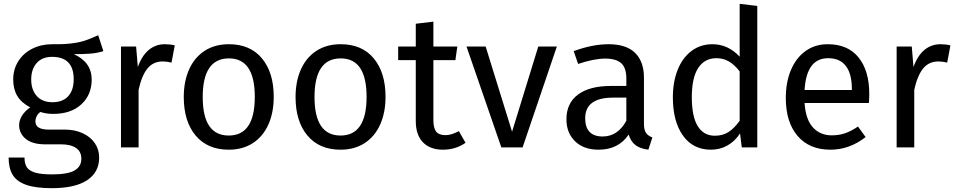

<svg xmlns="http://www.w3.org/2000/svg" viewBox="-20 -770 4995 1003"><path d="M520 -503Q490 -493 454 -490Q418 -487 366 -487Q459 -445 459 -354Q459 -275 405 -225Q351 -175 258 -175Q222 -175 191 -185Q179 -177 172 -163.5Q165 -150 165 -136Q165 -93 234 -93H318Q371 -93 412 -74Q453 -55 475.5 -22Q498 11 498 53Q498 130 435 171.5Q372 213 251 213Q166 213 116.5 195.5Q67 178 46 143Q25 108 25 53H108Q108 85 120 103.5Q132 122 163 131.5Q194 141 251 141Q334 141 369.5 120.5Q405 100 405 59Q405 22 377 3Q349 -16 299 -16H216Q149 -16 114.5 -44.5Q80 -73 80 -116Q80 -142 95 -166Q110 -190 138 -209Q92 -233 70.5 -268.5Q49 -304 49 -355Q49 -408 75.5 -450Q102 -492 148.5 -515.5Q195 -539 252 -539Q314 -538 356 -543.5Q398 -549 425.5 -558.5Q453 -568 493 -586ZM143 -355Q143 -301 172 -268.5Q201 -236 254 -236Q308 -236 336.5 -267.5Q365 -299 365 -356Q365 -473 252 -473Q200 -473 171.5 -440.5Q143 -408 143 -355Z M893 -533 876 -443Q852 -449 830 -449Q781 -449 751 -413Q721 -377 704 -301V0H612V-527H691L700 -420Q721 -479 757 -509Q793 -539 841 -539Q869 -539 893 -533Z M1410 -264Q1410 -182 1382 -119.5Q1354 -57 1301 -22.5Q1248 12 1175 12Q1064 12 1002 -62Q940 -136 940 -263Q940 -345 968 -407.5Q996 -470 1049 -504.5Q1102 -539 1176 -539Q1287 -539 1348.5 -465Q1410 -391 1410 -264ZM1039 -263Q1039 -62 1175 -62Q1311 -62 1311 -264Q1311 -465 1176 -465Q1039 -465 1039 -263Z M1994 -264Q1994 -182 1966 -119.5Q1938 -57 1885 -22.5Q1832 12 1759 12Q1648 12 1586 -62Q1524 -136 1524 -263Q1524 -345 1552 -407.5Q1580 -470 1633 -504.5Q1686 -539 1760 -539Q1871 -539 1932.5 -465Q1994 -391 1994 -264ZM1623 -263Q1623 -62 1759 -62Q1895 -62 1895 -264Q1895 -465 1760 -465Q1623 -465 1623 -263Z M2412 -24Q2360 12 2294 12Q2227 12 2189.5 -26.5Q2152 -65 2152 -138V-456H2060V-527H2152V-646L2244 -657V-527H2369L2359 -456H2244V-142Q2244 -101 2258.5 -82.5Q2273 -64 2307 -64Q2338 -64 2377 -85Z M2710 0H2599L2417 -527H2517L2655 -82L2792 -527H2889Z M3388 -52 3367 12Q3326 7 3301 -11Q3276 -29 3264 -67Q3211 12 3107 12Q3029 12 2984 -32Q2939 -76 2939 -147Q2939 -231 2999.5 -276Q3060 -321 3171 -321H3252V-360Q3252 -416 3225 -440Q3198 -464 3142 -464Q3084 -464 3000 -436L2977 -503Q3075 -539 3159 -539Q3252 -539 3298 -493.5Q3344 -448 3344 -364V-123Q3344 -91 3355 -75.5Q3366 -60 3388 -52ZM3252 -139V-260H3183Q3037 -260 3037 -152Q3037 -105 3060 -81Q3083 -57 3128 -57Q3207 -57 3252 -139Z M3936 -739V0H3855L3846 -73Q3820 -33 3781 -10.5Q3742 12 3694 12Q3600 12 3547.5 -62Q3495 -136 3495 -261Q3495 -342 3520 -405Q3545 -468 3592 -503.5Q3639 -539 3702 -539Q3783 -539 3844 -474V-750ZM3844 -139V-397Q3818 -431 3788.5 -448.5Q3759 -466 3722 -466Q3661 -466 3627.5 -415Q3594 -364 3594 -263Q3594 -161 3625 -111Q3656 -61 3714 -61Q3756 -61 3786 -80.5Q3816 -100 3844 -139Z M4519 -232H4183Q4189 -145 4227 -104Q4265 -63 4325 -63Q4363 -63 4395 -74Q4427 -85 4462 -109L4502 -54Q4418 12 4318 12Q4208 12 4146.5 -60Q4085 -132 4085 -258Q4085 -340 4111.5 -403.5Q4138 -467 4187.5 -503Q4237 -539 4304 -539Q4409 -539 4465 -470Q4521 -401 4521 -279Q4521 -256 4519 -232ZM4430 -306Q4430 -384 4399 -425Q4368 -466 4306 -466Q4193 -466 4183 -300H4430Z M4945 -533 4928 -443Q4904 -449 4882 -449Q4833 -449 4803 -413Q4773 -377 4756 -301V0H4664V-527H4743L4752 -420Q4773 -479 4809 -509Q4845 -539 4893 -539Q4921 -539 4945 -533Z"/></svg>

Font: Statis Sans
Style: Regular
Weight: 400
Designer: bBox Type GmbH
Foundry: bBox Type GmbH
Version: Version 1.000